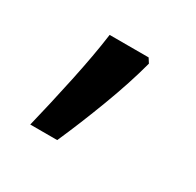

<svg xmlns="http://www.w3.org/2000/svg" viewBox="-71 -194 409 401"><g transform="rotate(30 134.0 6.5)"><path d="M185 -116 192 -105Q178 -52 154 11.5Q130 75 106 129H41Q55 72 69.5 4Q84 -64 91 -116Z"/></g></svg>

Font: BC Sans
Style: Regular
Weight: 400
Designer: Monotype Design Team
Province of B.C.
Foundry: Monotype Imaging Inc.
Version: Version 2.000;GOOG;noto-source:20170915:90ef993387c0